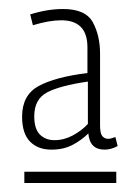

<svg xmlns="http://www.w3.org/2000/svg" viewBox="-20 -696 306 426"><path d="M29 -437Q29 -485 65.5 -505Q102 -525 174 -534V-591Q174 -651 116 -651Q89 -651 53 -640L47 -664Q85 -676 120 -676Q170 -676 186 -646.5Q202 -617 202 -577V-418Q202 -400 207 -394Q212 -388 220 -388Q226 -388 236 -392L241 -372Q234 -368 226.5 -366Q219 -364 212 -364Q179 -364 176 -400Q161 -385 141 -374.5Q121 -364 94 -364Q64 -364 46.5 -382Q29 -400 29 -437ZM56 -438Q56 -410 68.5 -397.5Q81 -385 101 -385Q122 -385 141.5 -395.5Q161 -406 175 -421V-515Q113 -506 84.5 -491Q56 -476 56 -438ZM34 -290V-315H238V-290Z"/></svg>

Font: Georama SemiCondensed ExtraLight
Style: Regular
Weight: 200
Width: 4
Designer: Jean-Baptiste Levee
Foundry: Production Type
Version: Version 1.000